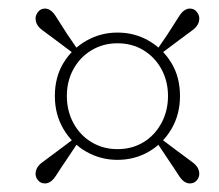

<svg xmlns="http://www.w3.org/2000/svg" viewBox="-20 -556 510 448"><path d="M352 -428 343 -435 371 -476Q386 -499 397.5 -517.5Q409 -536 423 -536Q433 -536 439 -528.5Q445 -521 445 -513Q445 -497 429 -485.5Q413 -474 392 -458ZM136 -332Q136 -297 151.5 -268.5Q167 -240 194 -224Q221 -208 254 -208Q288 -208 314.5 -224Q341 -240 356.5 -268.5Q372 -297 372 -332Q372 -367 356.5 -395Q341 -423 314.5 -439Q288 -455 254 -455Q221 -455 194 -439Q167 -423 151.5 -395Q136 -367 136 -332ZM108 -332Q108 -376 128 -409Q148 -442 181.5 -461Q215 -480 254 -480Q294 -480 327 -461Q360 -442 380 -409Q400 -376 400 -332Q400 -289 380 -255Q360 -221 327 -202Q294 -183 254 -183Q215 -183 181.5 -202Q148 -221 128 -255Q108 -289 108 -332ZM165 -435 156 -428 116 -458Q95 -474 79 -485.5Q63 -497 63 -513Q63 -521 69 -528.5Q75 -536 85 -536Q99 -536 110.5 -517.5Q122 -499 137 -476ZM156 -235 165 -228 137 -186Q122 -164 110.5 -146Q99 -128 85 -128Q75 -128 69 -135Q63 -142 63 -150Q63 -166 79 -177.5Q95 -189 116 -205ZM343 -228 352 -235 392 -205Q413 -189 429 -177.5Q445 -166 445 -150Q445 -142 439 -135Q433 -128 423 -128Q409 -128 397.5 -146Q386 -164 371 -186Z"/></svg>

Font: Source Serif 4 60pt
Style: Italic
Weight: 400
Italic angle: -12°
Version: Version 4.004;hotconv 1.0.116;makeotfexe 2.5.65601